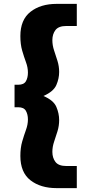

<svg xmlns="http://www.w3.org/2000/svg" viewBox="-20 -760 451 990"><path d="M85 44Q85 2 94.5 -30.5Q104 -63 114 -90.5Q124 -118 124 -144Q124 -170 113.5 -188.5Q103 -207 74 -207H55V-323H74Q103 -323 113.5 -341Q124 -359 124 -386Q124 -412 114 -439Q104 -466 94.5 -498.5Q85 -531 85 -574Q85 -658 137 -699Q189 -740 272 -740H376V-626H322Q282 -626 266 -605Q250 -584 250 -553Q250 -526 259 -499.5Q268 -473 276.5 -445.5Q285 -418 285 -389Q285 -355 270.5 -321.5Q256 -288 204 -265Q256 -243 270.5 -209Q285 -175 285 -141Q285 -111 276.5 -83.5Q268 -56 259 -29.5Q250 -3 250 23Q250 54 266 75Q282 96 322 96H376V210H272Q189 210 137 169.5Q85 129 85 44Z"/></svg>

Font: Georama Extended
Style: Bold
Weight: 700
Width: 7
Designer: Jean-Baptiste Levee
Foundry: Production Type
Version: Version 1.000